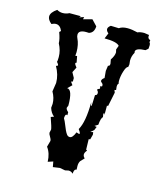

<svg xmlns="http://www.w3.org/2000/svg" viewBox="-94 -659 633 742"><g transform="rotate(15 222.0 -288.0)"><path d="M265.6 11.2Q258.3 3.4 247.6 3.4L233.9 6.3L212.4 2.4L185.1 6.3L181.2 -15.1L160.6 -8.3Q159.7 -42 143.1 -64L149.9 -88.9Q149.9 -95.7 144 -104.7Q138.2 -113.8 138.2 -118.7L141.1 -131.8Q141.1 -139.2 127 -178.7L139.2 -183.1Q125.5 -193.8 119.6 -213.4L121.1 -229.5Q121.1 -252.9 107.9 -275.9L113.3 -311Q113.3 -343.8 95.2 -375Q102.5 -375.5 102.5 -379.4Q102.5 -382.8 95.2 -391.1Q97.2 -394.5 97.2 -410.2Q97.2 -436.5 83.5 -461.9Q83.5 -478 73.7 -504.4L79.6 -509.8Q70.8 -531.2 54.2 -531.2Q45.9 -531.2 36.6 -526.4Q20.5 -539.6 20.5 -552.7Q20.5 -568.8 44.4 -585Q55.2 -578.6 67.4 -578.6Q81.1 -578.6 93.3 -585H138.7L133.8 -579.1L151.9 -585L149.9 -575.7L185.1 -585L206.5 -562.5Q205.6 -536.6 185.5 -530.8L174.3 -531.2Q144.5 -531.2 144.5 -512.7Q144.5 -505.4 147.9 -499Q158.7 -477.1 158.7 -446.3L157.7 -431.6L164.6 -432.6L169.4 -407.2Q165 -406.2 165 -403.8Q165 -398.9 173.8 -388.7L163.1 -367.7L174.3 -347.2V-333L167.5 -331.1L176.3 -318.8L159.7 -302.7Q181.6 -302.7 181.6 -238.8L177.7 -229Q177.7 -222.2 187.5 -213.9V-201.7L183.6 -203.1Q178.7 -203.1 177.7 -187.5Q184.1 -176.3 188.5 -164.6Q192.9 -152.8 197.3 -143.6Q201.7 -134.3 206.3 -128.4Q210.9 -122.6 218.3 -122.6Q229 -122.6 238.8 -147L249.5 -143.6Q252 -143.6 252 -146Q252 -150.4 243.7 -161.6Q263.2 -194.3 263.7 -274.4Q265.6 -259.8 267.6 -259.8Q269.5 -259.8 270.5 -304.7Q278.8 -305.7 278.8 -314.5Q278.8 -319.8 275.9 -322.8Q272.9 -325.7 272.9 -326.7Q272.9 -329.6 282.7 -333.5L281.2 -343.3L288.1 -343.8L288.6 -348.1Q288.6 -353.5 283.7 -357.2Q278.8 -360.8 278.8 -363.8Q278.8 -371.1 289.1 -377.9L286.6 -405.8L289.6 -427.2Q296.9 -427.2 296.9 -437L293.9 -453.6Q306.2 -471.7 306.2 -485.4L303.7 -496.1L309.6 -512.2Q298.8 -525.9 249.5 -525.9L258.8 -548.3Q249.5 -555.7 249.5 -563.5Q249.5 -571.3 260.3 -579.1L292.5 -578.1Q304.2 -586.9 325.7 -586.9Q342.8 -586.9 366.2 -581.1Q375.5 -585.9 392.6 -585.9L412.1 -583L411.6 -577.6Q411.6 -567.9 421.9 -564.9L420.9 -556.2Q424.8 -553.7 424.8 -543.9L423.8 -531.2L414.1 -522.9Q375 -521.5 375 -506.3L376 -502Q366.7 -486.8 366.7 -468.3L368.2 -453.6L366.2 -442.4Q358.9 -442.4 352.1 -420.4Q345.7 -400.4 345.7 -381.3Q345.7 -373.5 347.7 -371.6Q342.8 -368.2 342.8 -357.9L344.2 -344.7L337.9 -343.3L341.8 -333.5L330.1 -276.4L325.7 -277.8V-240.2L322.3 -248L320.3 -241.7L322.3 -230Q314.9 -225.1 312.5 -197.3L299.3 -189L308.6 -187.5L302.7 -173.3L289.6 -162.1L300.8 -164.6L302.2 -154.8L296.9 -134.8L291 -133.8L292 -92.3L296.4 -89.4Q288.1 -79.6 288.1 -72.3Q288.1 -64.5 295.4 -58.1L281.7 -43.9Q275.9 -35.6 275.9 -22.9L276.4 -7.8Q266.1 -7.8 265.6 11.2Z"/></g></svg>

Font: Truetypewriter PolyglOTT
Style: Regular
Weight: 400
Designer: Sergey Beatoff a.k.a. Sam_T
Version: Version 3.76